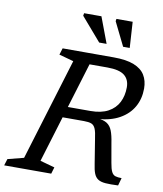

<svg xmlns="http://www.w3.org/2000/svg" viewBox="-115 -980 897 1059"><g transform="rotate(10 333.0 -451.0)"><path d="M397.5 -378Q457.5 -378 496.2 -399Q535 -420 553.8 -457Q572.5 -494 572.5 -541Q572.5 -584.5 543.8 -607.5Q515 -630.5 448 -630.5H300L319.5 -691.5H472.5Q543.5 -691.5 586.2 -674.5Q629 -657.5 648.2 -626Q667.5 -594.5 667.5 -551Q667.5 -493.5 641.8 -448Q616 -402.5 566 -374.5Q516 -346.5 443 -341.5V-345Q477.5 -342 496.8 -329.5Q516 -317 526 -291.5Q536 -266 542 -225L561 -116.5Q566.5 -83 574.5 -67.2Q582.5 -51.5 596 -47.2Q609.5 -43 631 -43L619 0Q576 2 549 0Q522 -2 506.8 -11.8Q491.5 -21.5 483.5 -41.5Q475.5 -61.5 471 -95L449.5 -228.5Q444.5 -268 436.5 -286.8Q428.5 -305.5 413.8 -311.2Q399 -317 372 -317H205.5L223.5 -378ZM174 -59.5 255.5 -37 244.5 0H-19L-7.5 -37L82 -60L256.5 -632L175 -654.5L186.5 -691.5H366.5ZM421 -758H379.5L267 -888.5L269.5 -903H366.5ZM550.5 -758H513.5L448.5 -890L450.5 -903H541.5Z"/></g></svg>

Font: Newsreader 11pt
Style: Italic
Weight: 400
Italic angle: -17°
Version: Version 1.003